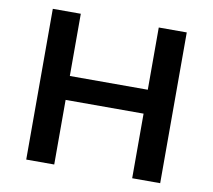

<svg xmlns="http://www.w3.org/2000/svg" viewBox="-78 -789 973 878"><g transform="rotate(10 409.0 -350.0)"><path d="M720 -700V0H590V-300H228V0H98V-700H228V-411H590V-700Z"/></g></svg>

Font: APTA Sans SemiBold
Style: Bold
Weight: 600
Version: Version 7.200